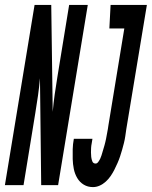

<svg xmlns="http://www.w3.org/2000/svg" viewBox="-65 -755 619 783"><path d="M-45 0 76 -735H144L150 -299Q153 -334 158 -369.5Q163 -405 169 -441L217 -735H293L172 0H103L98 -436Q95 -401 90 -365.5Q85 -330 79 -294L31 0ZM314 8Q293 8 276.5 -2Q260 -12 250 -29Q240 -46 236 -66Q232 -86 231.5 -106Q231 -126 231.5 -146.5Q232 -167 236 -188V-189H312Q311 -180 309 -170.5Q307 -161 306.5 -152Q306 -143 306 -133.5Q306 -124 307 -115Q308 -106 311.5 -97Q315 -88 325 -88Q331 -88 336 -95Q341 -102 344 -108.5Q347 -115 349 -121.5Q351 -128 353 -135Q355 -142 357 -148.5Q359 -155 361 -162Q363 -169 364.5 -175.5Q366 -182 367.5 -189Q369 -196 370 -202.5Q371 -209 372.5 -216Q374 -223 375 -229.5Q376 -236 377 -243L442 -639H381L386 -735H534L450 -228Q448 -214 446 -200Q444 -186 440.5 -172Q437 -158 433 -144Q429 -130 424.5 -116.5Q420 -103 414 -89.5Q408 -76 401.5 -63Q395 -50 386.5 -37.5Q378 -25 366.5 -14.5Q355 -4 341.5 2Q328 8 314 8Z"/></svg>

Font: Iosevka Term Curly Oblique
Style: Bold
Weight: 700
Italic angle: -9°
Designer: Belleve Invis
Foundry: Belleve Invis
Version: Version 32.3.0